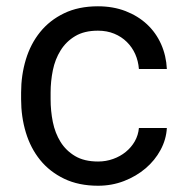

<svg xmlns="http://www.w3.org/2000/svg" viewBox="-20 -574 579 604"><path d="M288.6 -65.9Q313.5 -65.9 335.9 -74Q358.4 -82 375.7 -96.2Q393.1 -110.4 404.1 -129.6Q415 -148.9 417 -171.4H504.9Q502.9 -135.3 485.1 -102.3Q467.3 -69.3 438 -44.4Q408.7 -19.5 370.4 -4.6Q332 10.3 288.6 10.3Q227.5 10.3 181.9 -11.7Q136.2 -33.7 106.2 -70.8Q76.2 -107.9 61.3 -157.2Q46.4 -206.5 46.4 -261.7V-282.7Q46.4 -337.4 61.3 -386.7Q76.2 -436 106.2 -473.1Q136.2 -510.3 181.6 -532.2Q227.1 -554.2 288.1 -554.2Q335.9 -554.2 375 -539.1Q414.1 -523.9 442.4 -497.6Q470.7 -471.2 486.8 -435.1Q502.9 -398.9 504.9 -356.9H417Q415 -382.3 405.3 -404.1Q395.5 -425.8 378.9 -442.1Q362.3 -458.5 339.4 -468Q316.4 -477.5 288.1 -477.5Q245.1 -477.5 216.6 -460.4Q188 -443.4 170.7 -415.5Q153.3 -387.7 146.2 -352.8Q139.2 -317.9 139.2 -282.7V-261.7Q139.2 -225.1 146.2 -190.2Q153.3 -155.3 170.4 -127.7Q187.5 -100.1 216.3 -83Q245.1 -65.9 288.6 -65.9Z"/></svg>

Font: Roboto2
Style: Regular
Weight: 400
Designer: Google
Foundry: Google
Version: Version 2.000981-w3; 2014; ttfautohint (v1.1) -l 5 -r 24 -G 